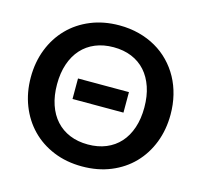

<svg xmlns="http://www.w3.org/2000/svg" viewBox="-106 -847 1021 972"><g transform="rotate(15 404.0 -361.5)"><path d="M270 -417H537V-309.5H270ZM770 -361.5Q770 -282 743.8 -214.2Q717.5 -146.5 669.5 -97Q621.5 -47.5 554 -19.8Q486.5 8 404 8Q322 8 254.5 -19.8Q187 -47.5 138.8 -97Q90.5 -146.5 64 -214.2Q37.5 -282 37.5 -361.5Q37.5 -441 64 -508.8Q90.5 -576.5 138.8 -626Q187 -675.5 254.5 -703.2Q322 -731 404 -731Q459 -731 507.5 -718.2Q556 -705.5 596.5 -682.2Q637 -659 669.2 -625.8Q701.5 -592.5 724 -551.5Q746.5 -510.5 758.2 -462.5Q770 -414.5 770 -361.5ZM632.5 -361.5Q632.5 -421 616.5 -468.2Q600.5 -515.5 571 -548.5Q541.5 -581.5 499.2 -599Q457 -616.5 404 -616.5Q351 -616.5 308.8 -599Q266.5 -581.5 236.8 -548.5Q207 -515.5 191 -468.2Q175 -421 175 -361.5Q175 -302 191 -254.8Q207 -207.5 236.8 -174.8Q266.5 -142 308.8 -124.5Q351 -107 404 -107Q457 -107 499.2 -124.5Q541.5 -142 571 -174.8Q600.5 -207.5 616.5 -254.8Q632.5 -302 632.5 -361.5Z"/></g></svg>

Font: Lato 2
Style: Bold
Weight: 700
Designer: Lukasz Dziedzic with Adam Twardoch and Botio Nikoltchev
Foundry: tyPoland Lukasz Dziedzic
Version: Version 2.015; 2015-08-06; http://www.latofonts.com/